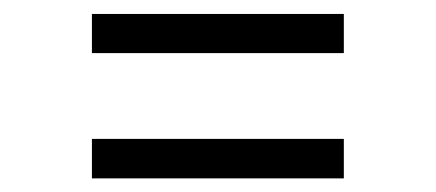

<svg xmlns="http://www.w3.org/2000/svg" viewBox="-20 -452 640 282"><path d="M485 -431.5V-374H115V-431.5ZM485 -248V-190H115V-248Z"/></svg>

Font: Fira Code Light Light
Style: Regular
Weight: 300
Monospace: yes
Version: Version 5.002